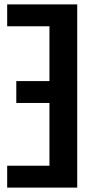

<svg xmlns="http://www.w3.org/2000/svg" viewBox="-20 -854 440 874"><path d="M331.5 -834V0H12.7V-99.6H205.1V-385.3H54.2V-484.9H205.1V-734.4H12.7V-834Z"/></svg>

Font: Fjalla One
Style: Regular
Weight: 400
Designer: Irina Smirnova, Eben Sorkin
Foundry: Sorkin Type
Version: Version 1.002; ttfautohint (v1.8.4.7-5d5b);gftools[0.9.25]